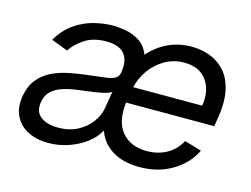

<svg xmlns="http://www.w3.org/2000/svg" viewBox="-82 -688 1089 834"><g transform="rotate(15 462.5 -270.5)"><path d="M600.9 11.4Q527 11.4 478.3 -18.6Q429.7 -48.7 412.3 -99.4H409.1Q393.5 -68.9 359.9 -43.3Q326.3 -17.8 282.1 -2.5Q237.9 12.8 190.3 12.8Q138.5 12.8 99.4 -6.9Q60.4 -26.6 41.5 -64.1Q22.7 -101.6 31.2 -154.8Q39.4 -201.7 62.9 -231Q86.3 -260.3 119.9 -277.2Q153.4 -294 192.3 -302.4Q231.2 -310.7 269.9 -315.3Q320.3 -321.7 351.9 -325.3Q383.5 -328.8 399.5 -337Q415.5 -345.2 419 -365.1V-367.9Q427.6 -420.1 403.8 -449.4Q380 -478.7 322.4 -478.7Q262.8 -478.7 224.1 -452.4Q185.4 -426.1 166.2 -396.3L92.3 -424.7Q121.4 -474.4 161.9 -502.3Q202.4 -530.2 246.8 -541.4Q291.2 -552.6 332.4 -552.6Q358.3 -552.6 391 -546.7Q423.7 -540.8 452.6 -522.2Q481.5 -503.6 496.1 -465.6Q532 -506.7 580.1 -529.7Q628.2 -552.6 686.1 -552.6Q728.7 -552.6 767.9 -538.4Q807.2 -524.1 835.9 -492.4Q864.7 -460.6 876.2 -408.4Q887.8 -356.2 875 -279.8L869.3 -244.3H472.7Q462 -157 501.2 -110.4Q540.5 -63.9 613.6 -63.9Q662.6 -63.9 701.7 -85.2Q740.8 -106.5 764.2 -149.1L840.9 -126.4Q811.1 -64.6 747.5 -26.6Q683.9 11.4 600.9 11.4ZM214.5 -62.5Q264.2 -62.5 301.7 -82Q339.1 -101.6 362 -132.5Q384.9 -163.4 390.6 -197.4L403.4 -274.1Q397 -267.8 378.2 -262.6Q359.4 -257.5 335.8 -253.7Q312.1 -250 290 -247.3Q267.8 -244.7 254.3 -242.9Q220.9 -238.6 190.9 -229.2Q160.9 -219.8 140.4 -201.2Q120 -182.5 115.1 -150.6Q107.6 -106.9 136 -84.7Q164.4 -62.5 214.5 -62.5ZM485.4 -316.8H795.5Q807.2 -386 774.3 -431.6Q741.5 -477.3 673.3 -477.3Q625.4 -477.3 586.3 -454.7Q547.2 -432.2 521.1 -395.6Q495 -359 485.4 -316.8Z"/></g></svg>

Font: Inter UI
Style: Italic
Weight: 400
Italic angle: -9.39999°
Designer: Rasmus Andersson
Foundry: rsms
Version: 3.2;8d6f07862